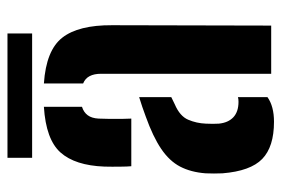

<svg xmlns="http://www.w3.org/2000/svg" viewBox="-140 -606 754 514"><g transform="rotate(-90 237.0 -349.0)"><path d="M30 -130.5Q29.5 -140 29.5 -153.2Q29.5 -166.5 30 -175.5Q33 -215 48 -243.8Q63 -272.5 95.5 -294.5Q128 -316.5 182.5 -336Q195.5 -341 208.2 -345.2Q221 -349.5 234 -353.5V-267.5Q229.5 -265.5 224.8 -263Q220 -260.5 214.5 -258Q183 -244.5 173.5 -222.2Q164 -200 163 -175Q162.5 -162.5 162.5 -156.5Q162.5 -150.5 163 -140Q165.5 -115 180.2 -101.2Q195 -87.5 221.5 -87.5Q229 -87.5 234 -89V-10Q209.5 7.5 168 7.5Q101 7.5 68.5 -24Q36 -55.5 30 -130.5ZM49 -374.5Q48 -384.5 47.8 -405.5Q47.5 -426.5 48 -446.5Q51 -525 85.8 -564Q120.5 -603 208 -608.5V-506.5Q193.5 -502 185.5 -491.2Q177.5 -480.5 176.5 -462Q176 -454.5 175.8 -435.2Q175.5 -416 175.8 -397.8Q176 -379.5 176.5 -374.5ZM296.5 0V-455.5Q296.5 -474 290.2 -486Q284 -498 270.5 -503.5V-608.5Q359.5 -602.5 393.2 -559.2Q427 -516 426.5 -426L425.5 0ZM71.5 -706H404.5V-640H71.5Z"/></g></svg>

Font: Big Shoulders Stencil Text Thin ExtraBold
Style: Regular
Weight: 800
Version: Version 2.001